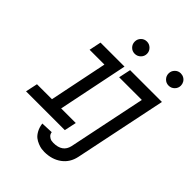

<svg xmlns="http://www.w3.org/2000/svg" viewBox="-260 -816 1102 1102"><g transform="rotate(45 290.5 -265.5)"><path d="M543.5 -701.7Q557.1 -701.7 568.8 -695.1Q580.6 -688.5 587.2 -676.8Q593.8 -665 593.8 -651.9Q593.8 -631.3 579.1 -616.7Q564.5 -602.1 543.5 -602.1Q522.9 -602.1 508.5 -616.7Q494.1 -631.3 494.1 -651.9Q494.1 -672.4 508.5 -687Q522.9 -701.7 543.5 -701.7ZM258.3 61Q260.3 76.7 271.2 85.7Q282.2 94.7 291 96.4Q299.8 98.1 308.6 98.1Q381.8 98.1 395.5 37.1L493.2 -435.5H309.1L324.7 -508.8H583L466.8 52.7Q455.1 108.9 412.4 140.1Q369.6 171.4 308.6 171.4Q297.4 171.4 285.2 169.7Q272.9 168 255.6 161.1Q238.3 154.3 224.6 143.6Q210.9 132.8 199.7 112.1Q188.5 91.3 185.1 64ZM276.9 -693.4Q297.4 -693.4 312.3 -678.7Q327.1 -664.1 327.1 -643.6Q327.1 -623 312.3 -608.4Q297.4 -593.8 276.9 -593.8Q255.9 -593.8 241.7 -608.4Q227.5 -623 227.5 -643.6Q227.5 -664.1 241.7 -678.7Q255.9 -693.4 276.9 -693.4ZM303.2 -0.5H-11.7L3.9 -73.7H125.5L197.8 -427.2H77.6L92.8 -500.5H287.6L200.2 -73.7H318.8Z"/></g></svg>

Font: Anka/Coder Condensed
Style: Italic
Weight: 400
Width: 4
Italic angle: -12°
Monospace: yes
Version: Version 001.100